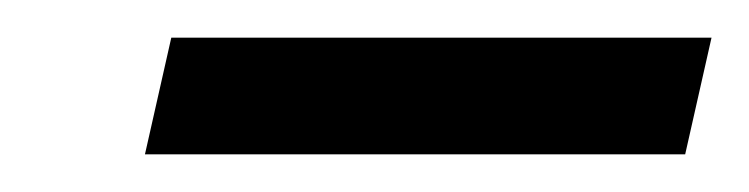

<svg xmlns="http://www.w3.org/2000/svg" viewBox="-20 -288 398 102"><path d="M57 -206 71 -268H358L344 -206Z"/></svg>

Font: Coval
Style: Book Italic
Weight: 350
Foundry: Context Ltd
Version: Version 001.000